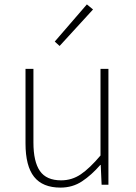

<svg xmlns="http://www.w3.org/2000/svg" viewBox="-20 -840 617 873"><path d="M255 13Q174 13 135 -36Q96 -85 96 -188V-527H132V-192Q132 -105 161.5 -62.5Q191 -20 258 -20Q307 -20 347.5 -47.5Q388 -75 437 -133V-527H473V0H442L438 -90H436Q396 -44 353 -15.5Q310 13 255 13ZM251 -631 229 -651 375 -820 403 -797Z"/></svg>

Font: Noto Sans TC Thin Thin
Style: Regular
Weight: 250
Version: Version 2.004-H2;hotconv 1.0.118;makeotfexe 2.5.65603